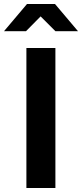

<svg xmlns="http://www.w3.org/2000/svg" viewBox="-69 -940 410 960"><path d="M63 0V-700H208V0ZM208 -784 134 -858 61 -784H-49L66 -920H206L321 -784Z"/></svg>

Font: Red Hat Display
Style: Bold
Weight: 700
Designer: Pentagram, MCKL
Foundry: Pentagram, MCKL
Version: Version 1.023; ttfautohint (v1.8.3)